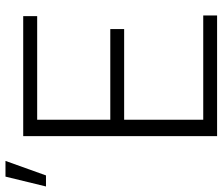

<svg xmlns="http://www.w3.org/2000/svg" viewBox="-171 -740 816 704"><g transform="rotate(-90 237.0 -388.0)"><path d="M482.4 -340.8H149.9V-50.8H532.2V0H89.8V-710.9H529.8V-659.7H149.9V-391.6H482.4ZM-58.6 -775.9H-1L-54.2 -627.4H-94.7Z"/></g></svg>

Font: Roboto-Light
Style: Regular
Weight: 300
Designer: Google
Version: Version 2.137; 2017